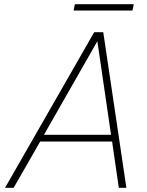

<svg xmlns="http://www.w3.org/2000/svg" viewBox="-20 -893 697 913"><path d="M330 -843 336 -873H616L610 -843ZM4 0 428 -740H471L581 0H545L513 -220H171L45 0ZM189 -252H508L443 -697Z"/></svg>

Font: Be Vietnam Pro Thin
Style: Italic
Weight: 100
Italic angle: -12°
Designer: Lam Bao, Tony Le, Vietanh Nguyen
Foundry: Yellow Type Foundry
Version: Version 1.002; ttfautohint (v1.8.3)